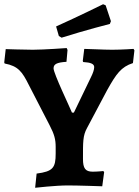

<svg xmlns="http://www.w3.org/2000/svg" viewBox="-30 -876 655 907"><path d="M261 -698C375 -734 489 -763 489 -763L494 -776L469 -851L457 -856C457 -856 342 -799 235 -751L248 -706ZM136 11C136 11 233 0 290 0C340 0 453 4 453 4L462 -63L458 -68C458 -68 431 -65 408 -65C373 -65 362 -81 362 -125C362 -204 361 -235 381 -271L476 -450C519 -527 542 -560 598 -578L605 -638L601 -645C601 -645 545 -641 500 -641C456 -641 392 -645 368 -645L361 -588L363 -583C399 -581 415 -574 415 -559C415 -547 409 -530 400 -512L319 -344H310C301 -367 223 -529 223 -553C223 -573 238 -581 284 -584L289 -640L285 -649C285 -649 177 -641 125 -641C85 -641 -3 -644 -3 -644L-10 -581L-8 -576C56 -564 75 -537 106 -475L204 -285C227 -241 233 -217 233 -182V-151C233 -84 221 -66 143 -56Z"/></svg>

Font: Alegreya SC
Style: Bold
Weight: 700
Designer: Juan Pablo del Peral
Foundry: Huerta Tipografica
Version: Version 2.007;PS 002.007;hotconv 1.0.88;makeotf.lib2.5.64775